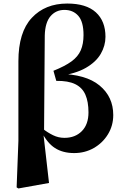

<svg xmlns="http://www.w3.org/2000/svg" viewBox="-20 -846 704 1085"><path d="M74 213 84 -50V-500Q84 -664 159.5 -745Q235 -826 360 -826Q467 -826 521.5 -776.5Q576 -727 576 -638Q576 -588 549.5 -542Q523 -496 465 -462.5Q407 -429 310 -416V-429Q465 -427 542.5 -363Q620 -299 620 -196Q620 -136 590 -87Q560 -38 510 -9.5Q460 19 399 19Q335 19 290.5 -9.5Q246 -38 213 -105H210L221 -119Q249 -97 279.5 -82Q310 -67 344 -67Q405 -67 442.5 -105Q480 -143 480 -211Q480 -271 462.5 -311Q445 -351 405 -370.5Q365 -390 298 -389L282 -446Q347 -472 384 -499Q421 -526 436.5 -562Q452 -598 452 -648Q452 -723 422.5 -756.5Q393 -790 344 -790Q296 -790 265.5 -754.5Q235 -719 233 -646L229 -103L225 -92L257 188L84 219Z"/></svg>

Font: Noto Serif JP Black
Style: Regular
Weight: 900
Designer: Ryoko NISHIZUKA 西塚涼子 (kana & ideographs); Frank Grießhammer (Latin, Greek & Cyrillic); Wenlong ZHANG 张文龙 (bopomofo); San
Foundry: Adobe
Version: Version 2.003-H1;hotconv 1.1.1;makeotfexe 2.6.0